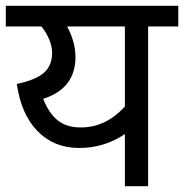

<svg xmlns="http://www.w3.org/2000/svg" viewBox="-20 -642 635 662"><path d="M240.2 -445.3Q240.2 -336.9 128.9 -301.3Q148.4 -251 179.7 -226.6Q210.9 -202.1 258.8 -202.6Q345.2 -202.6 410.6 -274.9V-550.8H211.4Q240.2 -497.1 240.2 -445.3ZM159.7 -459Q159.7 -502.9 123 -550.8H0V-622.1H594.7V-550.8H490.7V0H410.6V-179.7Q339.4 -131.8 252.9 -131.8Q166 -131.8 109.4 -189.9Q52.7 -248 38.1 -352.5Q102.5 -366.2 130.9 -390.6Q159.2 -415 159.7 -459Z"/></svg>

Font: NotoSans
Style: Regular
Weight: 400
Designer: Monotype Design team
Foundry: Monotype Imaging Inc.
Version: Version 1.04